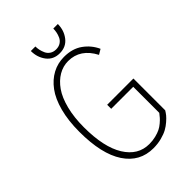

<svg xmlns="http://www.w3.org/2000/svg" viewBox="-253 -962 1076 1076"><g transform="rotate(-45 285.0 -424.0)"><path d="M419 -860.5Q419 -810.5 390.2 -773.5Q361.5 -736.5 311 -736.5Q261 -736.5 233 -773.2Q205 -810 205 -860.5H241Q241 -846.5 244 -832.2Q247 -818 254 -802.2Q261 -786.5 276 -776.5Q291 -766.5 312 -766.5Q333.5 -766.5 348.5 -776.5Q363.5 -786.5 370.5 -802.2Q377.5 -818 380.2 -832.2Q383 -846.5 383 -860.5ZM502.5 -345V-93Q495 -80.5 486 -69.2Q477 -58 459.2 -42.5Q441.5 -27 421.5 -16Q401.5 -5 371 3Q340.5 11 306 11Q198.5 11 137.8 -80.5Q77 -172 77 -348Q77 -435.5 95.2 -504.5Q113.5 -573.5 145.8 -617Q178 -660.5 220.5 -683.2Q263 -706 313 -706Q379 -706 423.2 -674.2Q467.5 -642.5 490 -593L460 -575Q409 -673 313 -673Q272.5 -673 236.5 -652Q200.5 -631 172.8 -591.5Q145 -552 129 -489.2Q113 -426.5 113 -348Q113 -190.5 165.2 -106.2Q217.5 -22 306 -22Q333.5 -22 357.5 -28Q381.5 -34 397.2 -41.8Q413 -49.5 428.2 -62.5Q443.5 -75.5 451.2 -84.5Q459 -93.5 469 -106.5V-313H294.5V-345Z"/></g></svg>

Font: League Mono Narrow Thin
Style: Regular
Weight: 100
Width: 3
Designer: Tyler Finck
Foundry: The League of Moveable Type / Tyler Finck
Version: Version 2.210